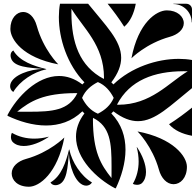

<svg xmlns="http://www.w3.org/2000/svg" viewBox="-20 -1020 1040 1020"><path d="M416.2 -499.5V-500.5C432.8 -539.4 462.8 -564.9 499.5 -583.8H500.5C539.4 -567.2 564.9 -537.2 583.8 -500.5V-499.5C567.2 -460.6 537.2 -435.1 500.5 -416.2H499.5C460.6 -432.8 435.1 -462.8 416.2 -499.5ZM710.5 -321.8C710.5 -321.8 789.8 -243.4 824.5 -117.8C836.3 -74.7 865.3 -41.4 902.1 -41.4C938.6 -41.4 973 -74.9 973 -134C973 -189 900.5 -285.8 710.5 -321.8ZM35.1 -866.2C35.1 -811.6 99.5 -714.2 289.5 -678.2C289.5 -678.2 210.2 -756.5 175.5 -882.2C161.3 -933.8 131.5 -956.4 103 -956.4C68.1 -956.4 35.1 -922.5 35.1 -866.2ZM551.8 -1000C581.1 -963.4 611.4 -923.3 640 -878C671.3 -904.5 691.8 -947.8 701.3 -1000ZM359.4 -950.5 359.6 -973.4C422.2 -870.3 532.1 -781 532.5 -607.5L531.9 -600.5C401.6 -668 359.9 -795.9 359.4 -950.5ZM878 -360C904.5 -328.7 947.8 -308.2 1000 -298.7V-448.2C963.4 -418.9 923.3 -388.6 878 -360ZM601.5 -464.1C669 -594.4 799.9 -641.1 954.5 -641.6L977.4 -641.4C874.3 -578.8 782.1 -463.9 608.5 -463.5ZM678.3 -710.5C678.3 -710.5 756.6 -789.8 882.3 -824.5C923.8 -835.9 956.4 -862.6 956.4 -897C956.4 -931.9 922.5 -964.9 866.2 -964.9C811.6 -964.9 714.3 -900.5 678.3 -710.5ZM901.3 -998.5C954.9 -998.5 998.5 -954.9 998.5 -901.2H1000V-970C1000 -986.6 986.6 -1000 970 -1000H901.3ZM42.1 -98.8C42.1 -62.4 73.7 -28 134 -28C189 -28 285.8 -99.5 321.8 -289.5C321.8 -289.5 243.5 -210.2 117.8 -175.5C75.1 -163.8 42.1 -135.2 42.1 -98.8ZM71.3 -426.7C141.3 -483 210.3 -525 383.8 -525.3L390.8 -524.7C345.2 -432.8 257.3 -426.4 134 -426.4C121.1 -426.4 107.9 -426.5 94.2 -426.5C86.6 -426.5 79 -426.5 71.3 -426.7ZM38.1 -292.4C38.1 -282.1 41.3 -271.9 47.6 -265.5C62.3 -250.9 82.7 -244.4 106.1 -244.4C146.4 -244.4 195.2 -263.4 238.2 -292.3L237.8 -293.7C212.7 -287 187.2 -283.5 162.1 -283.5C120.5 -283.5 79.8 -293.2 43.5 -314.2C39.9 -308 38.1 -300.1 38.1 -292.4ZM473.7 -386.8 474.3 -393.8C566.2 -348.2 572.6 -260.3 572.6 -136.9C572.6 -124.1 572.5 -110.8 572.5 -97.2C572.5 -89.6 572.5 -82 572.3 -74.3C516 -144.3 474 -213.2 473.7 -386.8ZM685.8 -43.5C692 -39.9 699.9 -38.1 707.6 -38.1C717.9 -38.1 728.1 -41.3 734.5 -47.6C749.1 -62.3 755.6 -82.7 755.6 -106.1C755.6 -146.3 736.6 -195.2 707.7 -238.2L706.3 -237.8C713 -212.7 716.5 -187.2 716.5 -162.1C716.5 -120.5 706.8 -79.8 685.8 -43.5ZM20 -404.7C81.7 -375.4 153.6 -353.3 224.6 -353.3C293.2 -353.3 360.9 -373.9 417.5 -428.5L428.5 -417.5C396.9 -376 383.7 -334 383.7 -293.5C383.7 -176.7 493.4 -71.2 590.8 -20H595.3C624.6 -81.6 646.7 -153.6 646.7 -224.6C646.7 -293.2 626.1 -360.9 571.5 -417.5L582.5 -428.5C630.9 -391.7 673.1 -376.3 713 -376.3C805.6 -376.3 885.4 -459.8 1000 -551.8V-701.3C977.9 -705.3 954.3 -707.3 929.6 -707.3C814.1 -707.3 677.4 -663 582.5 -571.5L571.5 -582.5C608.3 -630.9 623.7 -673.1 623.7 -713C623.7 -805.7 540.2 -885.4 448.2 -1000H298.7C294.7 -977.9 292.7 -954.2 292.7 -929.6C292.7 -814.1 337 -677.4 428.5 -582.5L417.5 -571.5C376 -603.1 334.1 -616.3 293.5 -616.3C176.7 -616.3 71.2 -506.6 20 -409.2ZM33.7 -562.3C33.7 -550.1 39.4 -537.9 50.7 -531.4C84.4 -589.6 159 -637.9 225.8 -651.8L225.4 -653.3C160.6 -669.1 84.4 -693.7 50.7 -751.9C40.4 -746 36.2 -736.3 36.2 -725.6C36.2 -721.5 36.8 -717.2 38 -713C51.5 -662.5 134.5 -660.9 207.6 -653.7C140.9 -652.5 48.3 -622.2 35 -572.4C34.1 -569.1 33.7 -565.7 33.7 -562.3ZM248.1 -50.7C254 -40.4 263.7 -36.2 274.4 -36.2C278.5 -36.2 282.8 -36.8 287 -38C337.5 -51.5 339.1 -134.5 346.3 -207.6C347.5 -140.9 377.8 -48.3 427.6 -35C430.9 -34.1 434.3 -33.6 437.7 -33.6C449.9 -33.6 462.1 -39.4 468.6 -50.7C410.4 -84.3 362.1 -159 348.2 -225.7L346.7 -225.4C330.9 -160.6 306.3 -84.3 248.1 -50.7Z"/></svg>

Font: GlukFrames07
Style: Medium
Weight: 500
Monospace: yes
Designer: gluk
Foundry: gluk
Version: Version 1.00